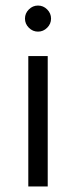

<svg xmlns="http://www.w3.org/2000/svg" viewBox="-20 -672 274 692"><path d="M150 -638Q164 -624 164 -605Q164 -586 150 -572Q136 -558 117 -558Q98 -558 84 -572Q70 -586 70 -605Q70 -624 84 -638Q98 -652 117 -652Q136 -652 150 -638ZM152 -470V0H82V-470Z"/></svg>

Font: HansKendrickRegular
Style: Regular
Weight: 400
Designer: Alfredo Marco Pradil
Foundry: Hanken Studio
Version: Version 1.000;PS 001.001;hotconv 1.0.56